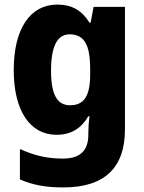

<svg xmlns="http://www.w3.org/2000/svg" viewBox="-20 -579 631 839"><path d="M230 -559C113 -559 40 -455 40 -273C40 -94 112 10 227 10C291 10 335 -18 366 -71H371C368 -48 366 -20 366 1V10C366 81 328 114 255 114C187 114 130 101 67 72V205C124 230 182 240 257 240C440 240 526 151 526 -13V-549H389L376 -480H371C338 -533 295 -559 230 -559ZM284 -429C349 -429 374 -382 374 -277V-254C374 -159 347 -119 286 -119C229 -119 203 -167 203 -270C203 -376 230 -429 284 -429Z"/></svg>

Font: Noto Sans Arabic UI SmCn XBd
Style: Regular
Weight: 800
Width: 4
Designer: Monotype Design Team, Nadine Chahine and Nizar Qandah
Foundry: Monotype Imaging Inc.
Version: Version 2.010